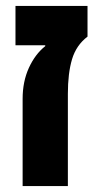

<svg xmlns="http://www.w3.org/2000/svg" viewBox="-20 -625 324 645"><path d="M56 0V-293Q56 -351 77 -397Q98 -443 132 -470V-473H32V-605H274V-502Q236 -473 222 -426Q208 -379 208 -310V0Z"/></svg>

Font: Noto Sans Hebrew ExtraCondensed ExtraBold
Style: Regular
Weight: 800
Width: 2
Designer: Monotype Design Team
Foundry: Monotype Imaging Inc.
Version: Version 2.004; ttfautohint (v1.8.4.7-5d5b)